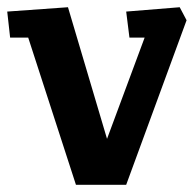

<svg xmlns="http://www.w3.org/2000/svg" viewBox="-21 -511 538 531"><path d="M189 0 57 -407H7L-1 -479L167 -491L275 -127L379 -407H337L328 -479L476 -491L495 -455L328 0Z"/></svg>

Font: Kreon Light
Style: Regular
Weight: 300
Designer: Julia Petretta
Foundry: Julia Petretta and Eli Heuer
Version: Version 2.002